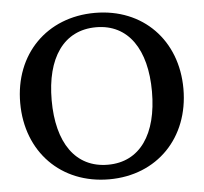

<svg xmlns="http://www.w3.org/2000/svg" viewBox="-52 -770 890 839"><g transform="rotate(-5 393.0 -350.0)"><path d="M394 -49C251 -49 173 -165 173 -351C173 -536 251 -652 394 -652C535 -652 613 -536 613 -351C613 -165 535 -49 394 -49ZM35 -351C35 -136 183 15 394 15C604 15 751 -136 751 -351C751 -565 604 -715 394 -715C183 -715 35 -565 35 -351Z"/></g></svg>

Font: LT Superior Serif Semibold
Style: Regular
Weight: 600
Designer: Daniel Lyons
Foundry: LyonsType
Version: Version 2.120;FEAKit 1.0